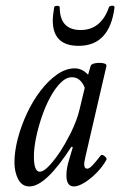

<svg xmlns="http://www.w3.org/2000/svg" viewBox="-20 -658 432 691"><path d="M86 13Q59 13 45.5 -13Q32 -39 32 -73Q32 -113 44 -159Q56 -205 77 -250Q98 -295 126 -331.5Q154 -368 185.5 -390Q217 -412 249 -412Q276 -412 297 -389L306 -420Q308 -428 323 -430.5Q338 -433 351.5 -430.5Q365 -428 363 -420L287 -92Q286 -85 284.5 -79Q283 -73 283 -67Q283 -51 294 -51Q302 -51 314 -64Q326 -77 342 -98Q347 -104 356.5 -96Q366 -88 363 -83Q350 -59 328.5 -37Q307 -15 284.5 -1Q262 13 246 13Q219 13 219 -27Q219 -40 221.5 -54Q224 -68 228 -81L242 -128L237 -130Q145 13 86 13ZM123 -40Q135 -40 151 -55.5Q167 -71 183.5 -93.5Q200 -116 213.5 -140Q227 -164 235 -180Q246 -203 254 -224Q262 -245 267 -267L285 -342Q270 -380 239 -380Q218 -380 198 -360Q178 -340 160.5 -307.5Q143 -275 130 -236.5Q117 -198 109.5 -161Q102 -124 102 -95Q102 -40 123 -40ZM263 -493Q170 -493 170 -584Q170 -595 171.5 -607Q173 -619 175 -632Q176 -637 185.5 -637Q195 -637 195 -632Q195 -550 270 -550Q308 -550 333.5 -571.5Q359 -593 372 -632Q374 -637 383.5 -637.5Q393 -638 392 -630Q374 -493 263 -493Z"/></svg>

Font: Junicode Two Beta Condensed
Style: Italic
Weight: 400
Width: 3
Italic angle: -9°
Version: Version 1.053; ttfautohint (v1.8.4)